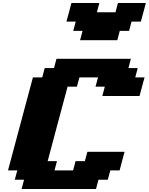

<svg xmlns="http://www.w3.org/2000/svg" viewBox="-20 -1270 1000 1290"><path d="M125 0H625L641.6 -62.5H704.1L721.2 -125H783.7Q789.1 -145.5 800 -187.3Q811 -229 816.9 -250H566.9L550.3 -187.5H487.8L471.2 -125H346.2L362.8 -187.5H300.3Q322.3 -270.5 366.9 -437.3Q411.6 -604 434.1 -687.5H496.6L513.7 -750H638.7L621.6 -687.5H684.1L667.5 -625H917.5Q922.9 -645.5 934.1 -687.3Q945.3 -729 951.2 -750H888.7L905.3 -812.5H842.8L859.4 -875H359.4L342.8 -812.5H280.3L263.7 -750H201.2Q173.3 -646 117.4 -437.5Q61.5 -229 33.7 -125H96.2L79.1 -62.5H141.6ZM518.1 -1000H768.1L784.7 -1062.5H847.2L863.8 -1125H926.3Q932.1 -1146 943.4 -1187.5Q954.6 -1229 960 -1250H772.5L755.9 -1187.5H630.9L647.5 -1250H460Q454.6 -1229 443.4 -1187.5Q432.1 -1146 426.3 -1125H488.8L472.2 -1062.5H534.7Z"/></svg>

Font: Faithful 32x
Style: BoldOblique
Weight: 400
Foundry: Faithful Resource Pack
Version: Version 1.0; January 27, 2023